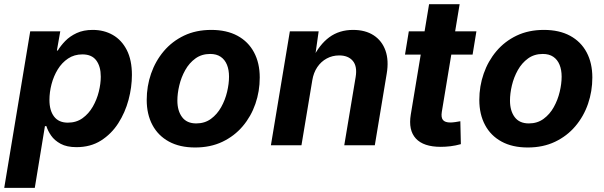

<svg xmlns="http://www.w3.org/2000/svg" viewBox="-37 -696 2895 920"><path d="M-16.7 204.1 107.8 -545.9H251.8L235.6 -454H240Q253.5 -476.7 275.7 -499.6Q297.9 -522.4 330.5 -537.6Q363.1 -552.7 407.3 -552.7Q461.3 -552.7 503.6 -528.5Q546 -504.2 570.6 -456.2Q595.1 -408.1 595.1 -336.8Q595.1 -278.4 578.9 -217.5Q562.6 -156.7 529.7 -105.4Q496.8 -54.2 446.9 -22.5Q396.9 9.1 329.7 9.1Q283 9.1 253.5 -7Q224 -23.1 207.9 -46.4Q191.9 -69.7 185.3 -91.7H178.3L129.7 204.1ZM287.9 -108.3Q328.8 -108.3 358.5 -129.7Q388.2 -151.1 407.7 -185Q427.1 -218.9 436.5 -257Q445.9 -295.1 445.9 -328.6Q445.9 -377.4 424.4 -406.4Q402.9 -435.4 357.8 -435.4Q318.8 -435.4 289.2 -415.6Q259.6 -395.8 239.8 -363.5Q220 -331.1 209.9 -292.6Q199.9 -254.2 199.9 -216.9Q199.9 -166.7 222.1 -137.5Q244.4 -108.3 287.9 -108.3Z M898.2 10.7Q824.4 10.7 772.5 -17.6Q720.7 -45.8 693.3 -97.2Q666 -148.5 666 -217.2Q666 -283 686.9 -343.2Q707.8 -403.4 747.7 -450.7Q787.7 -498 845 -525.4Q902.3 -552.7 975.4 -552.7Q1049 -552.7 1101 -524.6Q1152.9 -496.5 1180.2 -445.1Q1207.6 -393.8 1207.6 -324.6Q1207.6 -258.7 1186.8 -198.5Q1166 -138.2 1126 -91.1Q1086 -43.9 1028.7 -16.6Q971.3 10.7 898.2 10.7ZM903.3 -104.6Q944.1 -104.6 973.9 -126.5Q1003.6 -148.3 1022.8 -182.7Q1042 -217.1 1051.2 -256Q1060.4 -294.9 1060.4 -328.7Q1060.4 -361.5 1050.4 -385.9Q1040.4 -410.3 1020.4 -423.9Q1000.5 -437.5 970.1 -437.5Q929.3 -437.5 899.5 -415.9Q869.7 -394.3 850.6 -360.1Q831.4 -325.8 822.2 -287.1Q812.9 -248.3 812.9 -214Q812.9 -165.1 835.5 -134.9Q858 -104.6 903.3 -104.6Z M1459.4 -311.3 1407.5 0H1261.1L1351.9 -545.9H1489.9L1470.6 -409.6L1460.5 -414.4Q1492.9 -482 1540.7 -517.4Q1588.6 -552.7 1654.9 -552.7Q1713.6 -552.7 1753.5 -526.8Q1793.3 -500.8 1810.1 -453.7Q1826.8 -406.5 1815.9 -342.4L1759 0H1612.6L1667.1 -326.5Q1675.7 -377.8 1653.7 -404.1Q1631.7 -430.4 1588.4 -430.4Q1555.7 -430.4 1528.6 -415.7Q1501.5 -401.1 1483.4 -374.4Q1465.3 -347.6 1459.4 -311.3Z M2245.8 -545.9 2227.5 -434.3H1903.6L1921.9 -545.9ZM2019 -675.8H2165.4L2080 -159.8Q2075.7 -133.3 2085.5 -121.1Q2095.3 -109 2121.4 -109Q2129.9 -109 2145.2 -111.1Q2160.5 -113.2 2168.8 -115.1L2171.3 -5.3Q2146.3 1.7 2121.8 4.7Q2097.4 7.6 2074.9 7.6Q1992.3 7.6 1955.6 -32.3Q1919 -72.3 1931.3 -146.9Z M2492 10.7Q2418.1 10.7 2366.3 -17.6Q2314.4 -45.8 2287.1 -97.2Q2259.7 -148.5 2259.7 -217.2Q2259.7 -283 2280.7 -343.2Q2301.6 -403.4 2341.5 -450.7Q2381.4 -498 2438.7 -525.4Q2496.1 -552.7 2569.2 -552.7Q2642.8 -552.7 2694.7 -524.6Q2746.6 -496.5 2774 -445.1Q2801.3 -393.8 2801.3 -324.6Q2801.3 -258.7 2780.6 -198.5Q2759.8 -138.2 2719.8 -91.1Q2679.8 -43.9 2622.4 -16.6Q2565.1 10.7 2492 10.7ZM2497.1 -104.6Q2537.9 -104.6 2567.6 -126.5Q2597.4 -148.3 2616.5 -182.7Q2635.7 -217.1 2644.9 -256Q2654.2 -294.9 2654.2 -328.7Q2654.2 -361.5 2644.1 -385.9Q2634.1 -410.3 2614.2 -423.9Q2594.3 -437.5 2563.9 -437.5Q2523 -437.5 2493.2 -415.9Q2463.5 -394.3 2444.3 -360.1Q2425.1 -325.8 2415.9 -287.1Q2406.7 -248.3 2406.7 -214Q2406.7 -165.1 2429.2 -134.9Q2451.8 -104.6 2497.1 -104.6Z"/></svg>

Font: Inter
Style: Italic
Weight: 400
Italic angle: -9.3988°
Designer: Rasmus Andersson
Foundry: rsms
Version: Version 4.001;git-66647c0bb